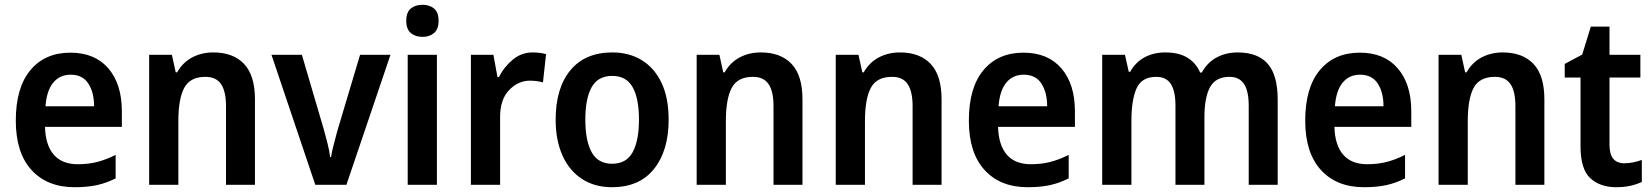

<svg xmlns="http://www.w3.org/2000/svg" viewBox="-20 -772 6900 802"><path d="M274 -552Q376 -552 432.5 -486.5Q489 -421 489 -307V-242H168Q170 -166 204.5 -126Q239 -86 305 -86Q349 -86 386 -95.5Q423 -105 463 -125V-27Q426 -8 386 1Q346 10 292 10Q177 10 111.5 -62Q46 -134 46 -268Q46 -406 107 -479Q168 -552 274 -552ZM275 -460Q230 -460 202.5 -427Q175 -394 170 -328H373Q373 -386 349 -423Q325 -460 275 -460Z M871 -553Q954 -553 999.5 -505Q1045 -457 1045 -357V0H924V-329Q924 -390 903.5 -420.5Q883 -451 838 -451Q774 -451 749.5 -405Q725 -359 725 -266V0H603V-543H698L714 -470H720Q743 -511 782.5 -532Q822 -553 871 -553Z M1297 0 1114 -543H1241L1333 -230Q1340 -205 1348 -173.5Q1356 -142 1359 -116H1363Q1366 -138 1374 -168Q1382 -198 1389 -225L1484 -543H1611L1427 0Z M1745 -752Q1774 -752 1793 -736.5Q1812 -721 1812 -685Q1812 -650 1793 -634Q1774 -618 1745 -618Q1715 -618 1696 -634Q1677 -650 1677 -685Q1677 -721 1696 -736.5Q1715 -752 1745 -752ZM1805 -543V0H1683V-543Z M2205 -553Q2235 -553 2261 -546L2248 -428Q2237 -431 2223.5 -433Q2210 -435 2193 -435Q2144 -435 2106 -395Q2068 -355 2069 -280V0H1947V-543H2041L2058 -450H2064Q2085 -492 2121.5 -522.5Q2158 -553 2205 -553Z M2773 -272Q2773 -143 2712 -66.5Q2651 10 2536 10Q2464 10 2411 -24.5Q2358 -59 2329.5 -122.5Q2301 -186 2301 -272Q2301 -404 2362.5 -478.5Q2424 -553 2538 -553Q2608 -553 2661 -520.5Q2714 -488 2743.5 -425.5Q2773 -363 2773 -272ZM2425 -272Q2425 -184 2451.5 -136Q2478 -88 2537 -88Q2596 -88 2622.5 -136Q2649 -184 2649 -272Q2649 -361 2622.5 -408Q2596 -455 2537 -455Q2478 -455 2451.5 -408Q2425 -361 2425 -272Z M3158 -553Q3241 -553 3286.5 -505Q3332 -457 3332 -357V0H3211V-329Q3211 -390 3190.5 -420.5Q3170 -451 3125 -451Q3061 -451 3036.5 -405Q3012 -359 3012 -266V0H2890V-543H2985L3001 -470H3007Q3030 -511 3069.5 -532Q3109 -553 3158 -553Z M3739 -553Q3822 -553 3867.5 -505Q3913 -457 3913 -357V0H3792V-329Q3792 -390 3771.5 -420.5Q3751 -451 3706 -451Q3642 -451 3617.5 -405Q3593 -359 3593 -266V0H3471V-543H3566L3582 -470H3588Q3611 -511 3650.5 -532Q3690 -553 3739 -553Z M4255 -552Q4357 -552 4413.5 -486.5Q4470 -421 4470 -307V-242H4149Q4151 -166 4185.5 -126Q4220 -86 4286 -86Q4330 -86 4367 -95.5Q4404 -105 4444 -125V-27Q4407 -8 4367 1Q4327 10 4273 10Q4158 10 4092.5 -62Q4027 -134 4027 -268Q4027 -406 4088 -479Q4149 -552 4255 -552ZM4256 -460Q4211 -460 4183.5 -427Q4156 -394 4151 -328H4354Q4354 -386 4330 -423Q4306 -460 4256 -460Z M5150 -553Q5234 -553 5275.5 -505.5Q5317 -458 5317 -356V0H5196V-329Q5196 -393 5176 -422Q5156 -451 5116 -451Q5058 -451 5034.5 -408Q5011 -365 5011 -282V0H4890V-330Q4890 -392 4870.5 -421.5Q4851 -451 4810 -451Q4749 -451 4727.5 -403Q4706 -355 4706 -266V0H4584V-543H4679L4695 -472H4701Q4722 -511 4760 -532Q4798 -553 4848 -553Q4904 -553 4940 -531Q4976 -509 4993 -469H5000Q5023 -511 5062 -532Q5101 -553 5150 -553Z M5660 -552Q5762 -552 5818.5 -486.5Q5875 -421 5875 -307V-242H5554Q5556 -166 5590.5 -126Q5625 -86 5691 -86Q5735 -86 5772 -95.5Q5809 -105 5849 -125V-27Q5812 -8 5772 1Q5732 10 5678 10Q5563 10 5497.5 -62Q5432 -134 5432 -268Q5432 -406 5493 -479Q5554 -552 5660 -552ZM5661 -460Q5616 -460 5588.5 -427Q5561 -394 5556 -328H5759Q5759 -386 5735 -423Q5711 -460 5661 -460Z M6257 -553Q6340 -553 6385.5 -505Q6431 -457 6431 -357V0H6310V-329Q6310 -390 6289.5 -420.5Q6269 -451 6224 -451Q6160 -451 6135.5 -405Q6111 -359 6111 -266V0H5989V-543H6084L6100 -470H6106Q6129 -511 6168.5 -532Q6208 -553 6257 -553Z M6765 -90Q6784 -90 6803 -94Q6822 -98 6838 -104V-12Q6817 -2 6790.5 4Q6764 10 6731 10Q6664 10 6623 -27.5Q6582 -65 6582 -161V-448H6516V-505L6589 -544L6625 -661H6703V-543H6832V-448H6703V-167Q6703 -90 6765 -90Z"/></svg>

Font: Noto Sans Georgian SemiCondensed SemiBold
Style: Regular
Weight: 600
Width: 4
Designer: Monotype Design Team, Akaki Razmadze
Foundry: Google LLC
Version: Version 2.005; ttfautohint (v1.8.4.7-5d5b)